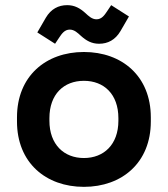

<svg xmlns="http://www.w3.org/2000/svg" viewBox="-20 -712 652 746"><path d="M306 14C454 14 566 -80 566 -240V-256C566 -416 454 -510 306 -510C158 -510 46 -416 46 -256V-240C46 -80 158 14 306 14ZM125 -586 194 -542 210 -566C220 -581 231 -597 251 -597C269 -597 282 -584 294 -573C315 -554 336 -542 365 -542C399 -542 428 -557 448 -591L481 -648L412 -692L396 -668C386 -653 375 -637 355 -637C337 -637 324 -650 312 -661C291 -680 270 -692 241 -692C207 -692 178 -677 158 -643ZM172 -243V-253C172 -346 228 -398 306 -398C384 -398 440 -346 440 -253V-243C440 -150 383 -98 306 -98C229 -98 172 -150 172 -243Z"/></svg>

Font: Meta Space
Style: Bold
Weight: 700
Designer: Meta Pool / Florian Karsten
Foundry: Meta Pool / Florian Karsten
Version: Version 2.000;Glyphs 3.1.1 (3137)